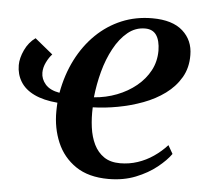

<svg xmlns="http://www.w3.org/2000/svg" viewBox="-44 -583 687 639"><g transform="rotate(5 299.0 -263.0)"><path d="M118.5 -386.5Q108 -375.5 99.5 -358Q91 -340.5 91 -323.5Q91 -302 106.2 -284.5Q121.5 -267 153.5 -261.5Q164.5 -322.5 190 -372.8Q215.5 -423 253 -459.5Q290.5 -496 337.8 -515.8Q385 -535.5 440 -535.5Q507.5 -535.5 542 -504.5Q576.5 -473.5 576.5 -424.5Q577 -382 558 -349.5Q539 -317 507 -293.5Q475 -270 434.8 -255Q394.5 -240 351.2 -232Q308 -224 268 -223Q266.5 -188 270.8 -156.2Q275 -124.5 287.2 -99.5Q299.5 -74.5 320.8 -60Q342 -45.5 374.5 -45.5Q405 -45.5 433 -54.8Q461 -64 485.5 -80.8Q510 -97.5 530 -119.5L546 -91.5Q530.5 -69.5 501.2 -46Q472 -22.5 431.2 -6.2Q390.5 10 340.5 10Q274 10 231.2 -19Q188.5 -48 168.2 -95.8Q148 -143.5 148.5 -199Q148.5 -205 148.8 -213Q149 -221 149.5 -228Q102.5 -232 71.5 -247Q40.5 -262 25.5 -286.5Q10.5 -311 10.5 -341.5Q10.5 -365 23.2 -392.2Q36 -419.5 58.5 -435.5ZM419 -499.5Q386.5 -499.5 360.8 -478.2Q335 -457 315.8 -421.5Q296.5 -386 285 -343Q273.5 -300 269 -256.5Q309 -259.5 345.2 -273.5Q381.5 -287.5 409.5 -310.5Q437.5 -333.5 453.5 -363.5Q469.5 -393.5 469.5 -430Q469 -463.5 456.8 -481.5Q444.5 -499.5 419 -499.5Z"/></g></svg>

Font: Merriweather 96pt Medium
Style: Italic
Weight: 500
Italic angle: -7.8°
Version: Version 2.101